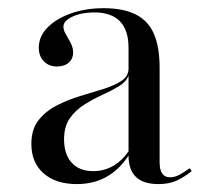

<svg xmlns="http://www.w3.org/2000/svg" viewBox="-20 -447 502 478"><path d="M171 11.3Q119.4 11.3 88.7 -15.3Q58.1 -41.9 58.1 -88.7Q58.1 -125 75.8 -147.6Q93.5 -170.2 121 -184.3Q148.4 -198.4 179 -207.7Q209.7 -216.9 237.1 -225.4Q264.5 -233.9 282.3 -245.6Q300 -257.3 300 -276.6V-328.2Q300 -371.8 278.6 -394Q257.3 -416.1 214.5 -416.1Q183.1 -416.1 160.5 -405.6Q137.9 -395.2 137.9 -380.6Q137.9 -371.8 144 -361.7Q150 -351.6 156 -339.9Q162.1 -328.2 162.1 -316.1Q162.1 -300.8 151.2 -291.1Q140.3 -281.5 121.8 -281.5Q101.6 -281.5 89.1 -294.4Q76.6 -307.3 76.6 -328.2Q76.6 -356.5 98.4 -378.6Q120.2 -400.8 156.9 -413.7Q193.5 -426.6 237.9 -426.6Q287.1 -426.6 318.1 -410.9Q349.2 -395.2 363.3 -362.5Q377.4 -329.8 377.4 -277.4V-43.5Q377.4 -24.2 383.9 -14.9Q390.3 -5.6 403.2 -5.6Q416.1 -5.6 428.6 -12.9Q441.1 -20.2 452.4 -28.2L457.3 -21Q437.9 -5.6 419.4 2.8Q400.8 11.3 374.2 11.3Q300 11.3 300 -59.7Q276.6 -24.2 244.8 -6.5Q212.9 11.3 171 11.3ZM212.1 -21Q238.7 -21 260.9 -33.5Q283.1 -46 300 -70.2V-258.9Q294.4 -243.5 276.6 -232.7Q258.9 -221.8 235.9 -211.3Q212.9 -200.8 190.7 -187.1Q168.5 -173.4 154 -152.8Q139.5 -132.3 139.5 -100Q139.5 -62.9 158.5 -41.9Q177.4 -21 212.1 -21Z"/></svg>

Font: Playfair 144pt
Style: Regular
Weight: 400
Designer: Claus Eggers Sørensen
Foundry: Claus Eggers Sørensen
Version: Version 2.001;gftools[0.9.30]